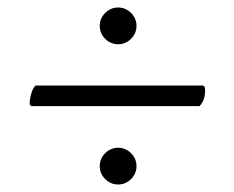

<svg xmlns="http://www.w3.org/2000/svg" viewBox="-20 -497 624 512"><path d="M64 -214Q64 -214 61.5 -215.5Q59 -217 59 -224Q59 -226 60.5 -235.5Q62 -245 66 -255Q70 -265 75 -269H519Q527 -269 527 -257Q527 -229 512 -214ZM246 -428Q246 -448 260.5 -462.5Q275 -477 295 -477Q315 -477 329.5 -462.5Q344 -448 344 -428Q344 -408 329.5 -393.5Q315 -379 295 -379Q275 -379 260.5 -393.5Q246 -408 246 -428ZM246 -54Q246 -74 260.5 -88.5Q275 -103 295 -103Q315 -103 329.5 -88.5Q344 -74 344 -54Q344 -34 329.5 -19.5Q315 -5 295 -5Q275 -5 260.5 -19.5Q246 -34 246 -54Z"/></svg>

Font: Amiri
Style: Regular
Weight: 400
Designer: Khaled Hosny
Version: Version 0.114